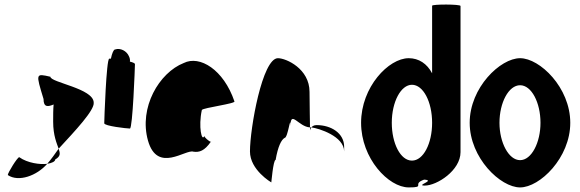

<svg xmlns="http://www.w3.org/2000/svg" viewBox="-20 -810 2532 838"><path d="M14 -46C61 -14 141 -43 186 -95C156 -91 100 -98 64 -124C56 -124 14 -56 14 -46ZM170 -378C170 -340 190 -344 214 -354C212 -333 212 -306 212 -279C212 -218 228 -184 236 -161C308 -239 393 -329 389 -362C389 -424 200 -450 200 -475C135 -490 136 -490 170 -378ZM186 -95C206 -98 221 -105 221 -114C245 -128 243 -140 236 -161C219 -137 203 -114 186 -95Z M435 -272C435 -260 534 -249 547 -249C559 -249 569 -518 569 -530C569 -534 560 -538 547 -541C548 -548 547 -556 543 -564C533 -588 505 -602 482 -594C476 -594 469 -578 464 -554H457C444 -554 435 -284 435 -272Z M626 -196C667 -52 791 -160 824 -148C850 -144 873 -152 900 -191C892 -193 870 -212 872 -217C861 -188 845 -257 861 -330C867 -340 1013 -358 1003 -368C956 -506 852 -570 782 -535C675 -493 585 -341 626 -196ZM872 -217C872 -217 872 -218 872 -218C872 -218 872 -217 872 -217ZM901 -192 900 -191C902 -191 902 -191 901 -190Z M1071 -149C1071 -68 1164 -14 1164 -14C1164 -6 1172 -112 1183 -112C1193 -171 1208 -200 1222 -208C1237 -208 1248 -314 1248 -261C1248 -331 1284 -256 1333 -254C1333 -281 1331 -346 1331 -409C1331 -510 1229 -556 1193 -556C1125 -556 1071 -250 1071 -149ZM1333 -254C1334 -246 1333 -242 1334 -241C1334 -237 1333 -246 1339 -254ZM1339 -254C1372 -250 1482 -215 1482 -149V-170C1482 -228 1426 -264 1362 -264C1350 -264 1343 -259 1339 -254Z M1556 -274C1556 -118 1676 8 1764 8C1841 8 1775 -6 1831 -26C1884 -23 1791 0 1834 0C1887 0 1990 -66 1990 -146V-784C1990 -792 1866 -792 1866 -785V-490C1844 -532 1808 -556 1764 -556C1676 -556 1556 -430 1556 -274ZM1690 -274C1690 -366 1730 -440 1778 -440C1827 -440 1866 -366 1866 -274C1866 -184 1828 -109 1778 -109C1728 -109 1690 -184 1690 -274Z M2030 -274C2030 -121 2164 8 2250 8C2336 8 2469 -121 2469 -274C2469 -428 2336 -556 2250 -556C2164 -556 2030 -428 2030 -274ZM2160 -274C2160 -362 2200 -438 2250 -438C2300 -438 2339 -362 2339 -274C2339 -188 2300 -111 2250 -111C2200 -111 2160 -188 2160 -274Z"/></svg>

Font: Ampere
Style: SCUltCnd
Weight: 400
Version: Version 1